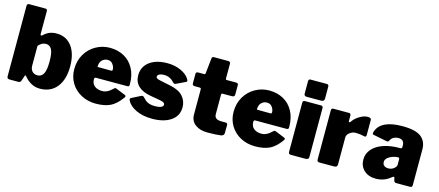

<svg xmlns="http://www.w3.org/2000/svg" viewBox="-52 -1281 4183 1831"><g transform="rotate(15 2039.0 -366.0)"><path d="M68 0Q53 0 47 -6Q41 -12 41 -25V-719Q41 -730 46 -736Q51 -742 60 -742H223Q241 -742 241 -721V-496Q241 -483 249 -483Q253 -483 260 -488Q289 -516 320 -528Q351 -540 387 -540Q484 -540 538.5 -467.5Q593 -395 593 -269Q593 -140 533.5 -65Q474 10 366 10Q320 10 280 -12Q240 -34 210 -73Q206 -77 203 -77Q200 -77 197 -70L181 -23Q174 0 155 0ZM241 -185Q241 -148 260.5 -127.5Q280 -107 312 -107Q352 -107 371.5 -143.5Q391 -180 391 -265Q391 -349 372 -383.5Q353 -418 315 -418Q273 -418 241 -378Z M946 -122Q973 -122 998 -134.5Q1023 -147 1055 -178Q1059 -182 1063 -182Q1067 -182 1076 -179L1167 -142Q1176 -139 1176 -130Q1176 -124 1171 -118Q1119 -45 1062.5 -17.5Q1006 10 919 10Q840 10 775.5 -24Q711 -58 674 -118.5Q637 -179 637 -256Q637 -339 675 -403.5Q713 -468 777 -504Q841 -540 915 -540Q994 -540 1055.5 -506Q1117 -472 1152 -407.5Q1187 -343 1187 -254Q1187 -240 1184 -235Q1181 -230 1169 -229H858Q843 -229 843 -212Q843 -168 871.5 -145Q900 -122 946 -122ZM976 -332Q986 -332 989.5 -334.5Q993 -337 993 -346Q993 -371 975 -397Q957 -423 924 -423Q891 -423 868 -400Q845 -377 846 -333Z M1479 -424Q1452 -424 1433.5 -414.5Q1415 -405 1415 -389Q1415 -381 1423 -374.5Q1431 -368 1455 -363L1561 -341Q1649 -323 1689 -277.5Q1729 -232 1729 -170Q1729 -85 1660 -37.5Q1591 10 1476 10Q1384 10 1318.5 -20.5Q1253 -51 1227 -99Q1222 -109 1222 -116Q1222 -124 1229 -128L1316 -172Q1325 -177 1333 -177Q1340 -177 1347 -170Q1363 -152 1376 -141Q1389 -130 1412 -121.5Q1435 -113 1470 -113Q1507 -113 1529.5 -122Q1552 -131 1552 -149Q1552 -160 1542 -167.5Q1532 -175 1506 -180L1404 -198Q1325 -212 1283 -252Q1241 -292 1241 -359Q1241 -411 1269 -452Q1297 -493 1351.5 -516.5Q1406 -540 1481 -540Q1558 -540 1617.5 -512Q1677 -484 1700 -444Q1708 -432 1708 -425Q1708 -418 1700 -414L1608 -370Q1602 -367 1598 -367Q1590 -367 1579 -378Q1539 -424 1479 -424Z M2065 -395Q2052 -395 2052 -382V-190Q2052 -163 2069 -150Q2086 -137 2122 -137H2165Q2173 -137 2178 -131Q2183 -125 2183 -117L2182 -37Q2182 -13 2153 -7Q2102 0 2018 0Q1944 0 1898 -35Q1852 -70 1852 -133V-377Q1852 -387 1849 -391Q1846 -395 1837 -395H1789Q1765 -395 1765 -417V-511Q1765 -530 1787 -530H1846Q1857 -530 1858 -542L1874 -690Q1876 -710 1892 -710H2039Q2047 -710 2052.5 -704Q2058 -698 2058 -688V-542Q2058 -531 2069 -531H2161Q2183 -531 2183 -512V-417Q2183 -407 2176.5 -401Q2170 -395 2158 -395Z M2519 -122Q2546 -122 2571 -134.5Q2596 -147 2628 -178Q2632 -182 2636 -182Q2640 -182 2649 -179L2740 -142Q2749 -139 2749 -130Q2749 -124 2744 -118Q2692 -45 2635.5 -17.5Q2579 10 2492 10Q2413 10 2348.5 -24Q2284 -58 2247 -118.5Q2210 -179 2210 -256Q2210 -339 2248 -403.5Q2286 -468 2350 -504Q2414 -540 2488 -540Q2567 -540 2628.5 -506Q2690 -472 2725 -407.5Q2760 -343 2760 -254Q2760 -240 2757 -235Q2754 -230 2742 -229H2431Q2416 -229 2416 -212Q2416 -168 2444.5 -145Q2473 -122 2519 -122ZM2549 -332Q2559 -332 2562.5 -334.5Q2566 -337 2566 -346Q2566 -371 2548 -397Q2530 -423 2497 -423Q2464 -423 2441 -400Q2418 -377 2419 -333Z M3020 -603Q3020 -588 3012 -581Q3004 -574 2987 -574H2846Q2832 -574 2826 -580.5Q2820 -587 2820 -600V-719Q2820 -742 2839 -742H3002Q3010 -742 3015 -736.5Q3020 -731 3020 -721ZM3020 -29Q3020 -13 3012 -6.5Q3004 0 2987 0H2846Q2831 0 2825.5 -6Q2820 -12 2820 -25V-507Q2820 -530 2839 -530H3002Q3010 -530 3015 -524.5Q3020 -519 3020 -510Z M3102 -25V-507Q3102 -530 3121 -530H3277Q3285 -530 3290 -524.5Q3295 -519 3295 -510V-454Q3295 -445 3302 -445Q3307 -445 3312 -451Q3336 -488 3379 -514Q3422 -540 3457 -540Q3494 -540 3494 -520V-368Q3494 -358 3488.5 -354Q3483 -350 3474 -352Q3431 -363 3388 -363Q3355 -363 3328.5 -342Q3302 -321 3302 -295V-29Q3302 -13 3294 -6.5Q3286 0 3269 0H3128Q3113 0 3107.5 -6Q3102 -12 3102 -25Z M3683 10Q3610 10 3566.5 -31Q3523 -72 3523 -136Q3523 -194 3560.5 -238.5Q3598 -283 3667.5 -307.5Q3737 -332 3830 -332H3837Q3852 -332 3852 -346V-363Q3852 -421 3793 -421Q3769 -421 3748 -410Q3727 -399 3715 -374Q3712 -367 3708.5 -364.5Q3705 -362 3699 -362Q3692 -362 3688 -363L3557 -389Q3546 -391 3546 -402Q3546 -409 3550 -421Q3592 -540 3802 -540Q3933 -540 3987.5 -497Q4042 -454 4042 -375V-27Q4042 -12 4037.5 -6Q4033 0 4019 0H3882Q3870 0 3864.5 -9Q3859 -18 3856 -35L3855 -42Q3854 -52 3847 -52Q3839 -52 3828 -42Q3766 10 3683 10ZM3837 -242H3833Q3814 -242 3786.5 -233Q3759 -224 3738 -206.5Q3717 -189 3717 -163Q3717 -142 3732 -129Q3747 -116 3774 -116Q3806 -116 3829 -135Q3852 -154 3852 -171V-224Q3852 -234 3849 -238Q3846 -242 3837 -242Z"/></g></svg>

Font: Libre Franklin Black
Style: Regular
Weight: 900
Designer: Pablo Impallari, Rodrigo Fuenzalida
Foundry: Impallari Type
Version: Version 1.002; ttfautohint (v1.5)